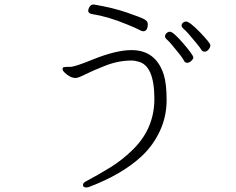

<svg xmlns="http://www.w3.org/2000/svg" viewBox="-20 -768 1040 847"><path d="M632 -662Q632 -674 617.5 -682.5Q603 -691 540.5 -712.5Q478 -734 395 -748H391Q378 -748 371 -730Q369 -724 369 -721Q369 -709 386 -706Q457 -695 541 -660Q576 -646 591 -638Q606 -630 611 -630Q632 -630 632 -662ZM846 -578Q862 -559 867.5 -549.5Q873 -540 882.5 -540Q892 -540 900 -549.5Q908 -559 908 -568.5Q908 -578 862 -626Q816 -673 801 -673Q793 -673 787 -667.5Q781 -662 781 -655Q781 -648 793.5 -637.5Q806 -627 846 -578ZM772 -529Q787 -510 791.5 -500.5Q796 -491 805.5 -491Q815 -491 824 -499.5Q833 -508 833 -514Q833 -520 820 -537.5Q807 -555 789 -576Q771 -597 754.5 -612.5Q738 -628 729.5 -628Q721 -628 714.5 -621.5Q708 -615 708 -607.5Q708 -600 719 -591Q730 -582 772 -529ZM290 -473H276Q269 -473 262.5 -472Q256 -471 256 -463.5Q256 -456 266 -447Q290 -424 314 -424Q325 -424 357.5 -440.5Q390 -457 446.5 -479Q503 -501 562 -501Q574 -501 591 -496Q661 -478 661 -332Q661 -198 562 -104Q518 -61 465 -28.5Q412 4 361 31Q346 38 346 48.5Q346 59 361 59Q366 59 372 57Q520 1 606 -80Q656 -127 685.5 -190.5Q715 -254 715 -327Q715 -400 702 -440Q667 -547 560 -547Q492 -547 388 -505Q310 -473 290 -473Z"/></svg>

Font: LXGW WenKai Mono TC Light
Style: Regular
Weight: 300
Designer: LXGW / Fontworks Inc.
Foundry: LXGW / Fontworks Inc.
Version: Version 1.330